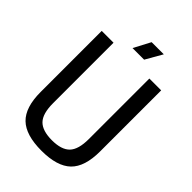

<svg xmlns="http://www.w3.org/2000/svg" viewBox="-274 -1066 1194 1194"><g transform="rotate(45 323.5 -469.0)"><path d="M438 -950 375 -840H273L331 -950ZM62 -243V-780H166V-248Q166 -156 203 -118Q240 -80 324 -80Q407 -80 444 -118Q481 -156 481 -248V-780H585V-243Q585 -108 523 -48Q461 12 324 12Q186 12 124 -48Q62 -108 62 -243Z"/></g></svg>

Font: Coupeur_Texte
Style: Regular
Weight: 400
Designer: Léa Rolland
Version: Version 1.000;PS 001.000;hotconv 1.0.88;makeotf.lib2.5.64775